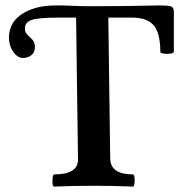

<svg xmlns="http://www.w3.org/2000/svg" viewBox="-20 -686 676 709"><path d="M180 3Q175 3 174 -8Q173 -19 174.5 -30.5Q176 -42 180 -42Q270 -42 268 -99L261 -621H196Q123 -621 97.5 -612.5Q72 -604 72 -581Q72 -570 77 -563Q82 -556 94 -545Q109 -533 109 -512Q109 -492 95.5 -482Q82 -472 65 -472Q45 -472 29 -494.5Q13 -517 13 -548Q13 -569 22.5 -591Q32 -613 55 -630Q76 -646 109 -656Q142 -666 191 -666Q220 -666 250 -664.5Q280 -663 320 -663Q445 -663 571 -666Q600 -666 611 -662.5Q622 -659 622 -641V-495Q622 -490 609.5 -488Q597 -486 584.5 -488Q572 -490 572 -495Q572 -563 548 -592Q524 -621 468 -621H380L387 -99Q389 -42 471 -42Q475 -42 476.5 -30.5Q478 -19 476.5 -8Q475 3 471 3Q399 0 325 0Q252 0 180 3Z"/></svg>

Font: Junicode
Style: Bold
Weight: 700
Designer: Peter S. Baker
Version: Version 2.100; ttfautohint (v1.8.4)